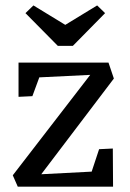

<svg xmlns="http://www.w3.org/2000/svg" viewBox="-20 -698 488 718"><path d="M350.6 -140.1 401.9 -142.6 402.8 0H46.4L27.8 -42.5L317.4 -418L127 -408.7L101.1 -338.4L49.3 -335.9V-463.9H385.7L405.8 -404.3L134.3 -46.4L322.8 -56.2ZM343.3 -677.7 373 -648.9 252.4 -526.4H196.3L75.2 -648.9L105 -677.7L224.1 -605Z"/></svg>

Font: Vesper Libre
Style: Regular
Weight: 400
Designer: Robert Keller & Kimya Gandhi
Foundry: Mota Italic
Version: Version 1.058